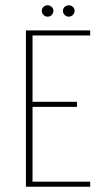

<svg xmlns="http://www.w3.org/2000/svg" viewBox="-20 -706 388 726"><path d="M78 0V-591H321V-572H103V-321H271V-302H103V-19H321V0ZM160 -643Q151 -643 144.5 -649.5Q138 -656 138 -665Q138 -674 144.5 -680Q151 -686 160 -686Q169 -686 175.5 -680Q182 -674 182 -665Q182 -656 175.5 -649.5Q169 -643 160 -643ZM240 -643Q231 -643 224.5 -649.5Q218 -656 218 -665Q218 -674 224.5 -680Q231 -686 240 -686Q249 -686 255.5 -680Q262 -674 262 -665Q262 -656 255.5 -649.5Q249 -643 240 -643Z"/></svg>

Font: Alumni Sans Thin Thin
Style: Regular
Weight: 250
Version: Version 1.018